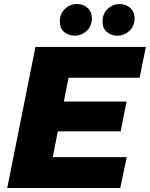

<svg xmlns="http://www.w3.org/2000/svg" viewBox="-20 -933 744 953"><path d="M242 -153H609L577 0H16L156 -700H704L673 -547H320L297 -429H608L579 -281H267ZM563 -756Q531 -756 510 -774.5Q489 -793 489 -826Q489 -865 514.5 -889Q540 -913 574 -913Q605 -913 626.5 -893.5Q648 -874 648 -842Q648 -803 622 -779.5Q596 -756 563 -756ZM351 -756Q319 -756 298 -774.5Q277 -793 277 -826Q277 -865 302.5 -889Q328 -913 362 -913Q394 -913 415 -893.5Q436 -874 436 -842Q436 -803 410 -779.5Q384 -756 351 -756Z"/></svg>

Font: Montserrat ExtraBold
Style: Italic
Weight: 800
Italic angle: -11.3°
Designer: Julieta Ulanovsky
Foundry: Julieta Ulanovsky
Version: Version 9.000; ttfautohint (v1.8.4.7-5d5b)